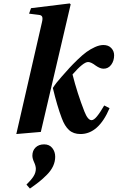

<svg xmlns="http://www.w3.org/2000/svg" viewBox="-20 -762 679 1109"><path d="M132.8 304.2Q159.2 278.8 173.1 257.3Q187 235.8 187 212.9Q187 196.8 177 175Q167 153.3 167 137.2Q167 107.9 185.5 89.8Q204.1 71.8 234.9 71.8Q265.1 71.8 282 93Q298.8 114.3 298.8 143.1Q298.8 170.9 286.9 197Q274.9 223.1 251.2 247.1Q227.5 271 206.3 287.8Q185.1 304.7 152.8 327.1ZM285.2 -253.9Q303.2 -282.7 335 -317.9Q362.3 -349.1 380.9 -369.4Q399.4 -389.6 428.2 -417.5Q457 -445.3 479.5 -461.7Q502 -478 528.3 -490Q554.7 -502 577.1 -502Q606.4 -502 622.8 -484.4Q639.2 -466.8 639.2 -442.9Q639.2 -410.6 622.3 -387.9Q605.5 -365.2 578.1 -365.2Q558.6 -365.2 533.2 -382.8Q505.9 -403.8 488.8 -403.8Q461.4 -403.8 398.9 -332Q426.3 -223.1 467.8 -117.2Q487.3 -67.9 508.8 -67.9Q522 -67.9 539.8 -89.4Q557.6 -110.8 582 -152.8L612.8 -137.2Q549.3 12.2 444.8 12.2Q404.3 12.2 378.9 -10.7Q353.5 -33.7 336.9 -79.1Q310.1 -149.4 285.2 -253.9ZM74.2 12.2 222.2 -632.8Q227.5 -654.3 223.9 -664.3Q220.2 -674.3 206.1 -675.8L147.9 -683.1L159.2 -714.8L382.8 -742.2L388.2 -736.8L215.8 0Z"/></svg>

Font: Linguistics Pro
Style: Bold Italic
Weight: 700
Italic angle: -12°
Designer: Stefan Peev, Context Ltd
Foundry: Stefan Peev, Context Ltd
Version: Version 001.000